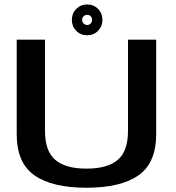

<svg xmlns="http://www.w3.org/2000/svg" viewBox="-20 -856 808 879"><path d="M376 3.5Q532.5 3.5 613.8 -53.2Q695 -110 695 -242V-674.5H566V-257Q566 -164 519 -124Q472 -84 376 -84Q279.5 -84 232.8 -124.2Q186 -164.5 186 -257V-674.5H56.5V-242Q56.5 -110 137.8 -53.2Q219 3.5 376 3.5ZM379 -694.5Q409 -694.5 429 -715Q449 -735.5 449 -765Q449 -795 429 -815.2Q409 -835.5 379 -835.5Q349 -835.5 329 -815.2Q309 -795 309 -765Q309 -735.5 329 -715Q349 -694.5 379 -694.5ZM379 -741.5Q370 -741.5 363 -748.5Q356 -755.5 356 -765Q356 -775.5 363 -781.8Q370 -788 379 -788Q388.5 -788 395 -781.8Q401.5 -775.5 401.5 -765Q401.5 -755.5 395 -748.5Q388.5 -741.5 379 -741.5Z"/></svg>

Font: Anybody SemiExpanded Medium
Style: Regular
Weight: 500
Width: 6
Version: Version 1.113;gftools[0.9.25]